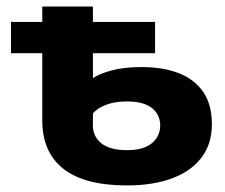

<svg xmlns="http://www.w3.org/2000/svg" viewBox="-20 -558 692 590"><path d="M370.1 11.8Q239.4 11.8 174.6 -39.4Q109.9 -90.6 109.9 -187.6V-537.9H265.5V-317.6Q284.7 -331.3 322.9 -341.6Q361.1 -351.9 415.2 -351.9Q482.2 -351.9 530.5 -332.7Q578.7 -313.5 604.9 -274.9Q631.1 -236.3 631.1 -176.4Q631.1 -115 598.6 -73Q566.2 -31 507.7 -9.6Q449.3 11.8 370.1 11.8ZM371.3 -96.6Q405.8 -96.6 428 -106.6Q450.3 -116.7 461.3 -134.1Q472.3 -151.5 472.3 -172.4Q472.3 -205.8 446.8 -226.1Q421.2 -246.3 369.7 -246.3Q333.2 -246.3 306.5 -236.2Q279.7 -226.1 265.5 -209.6V-172Q265.5 -138.5 291.6 -117.6Q317.8 -96.6 371.3 -96.6ZM13.8 -394.6V-490.5H456.5V-394.6Z"/></svg>

Font: Montserrat Alternates Thin
Style: Regular
Weight: 100
Designer: Julieta Ulanovsky
Foundry: Julieta Ulanovsky
Version: Version 9.000